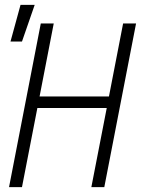

<svg xmlns="http://www.w3.org/2000/svg" viewBox="-20 -766 590 786"><path d="M17 0 147 -670H200L142 -371H426L484 -670H537L407 0H354L417 -324H133L70 0ZM23 -596 64 -746H122L70 -596Z"/></svg>

Font: Lode Dark
Style: Italic
Weight: 400
Italic angle: -11°
Monospace: yes
Designer: Belleve Invis
Foundry: Belleve Invis
Version: Version 29.2.0; ttfautohint (v1.8.3)